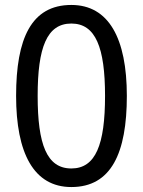

<svg xmlns="http://www.w3.org/2000/svg" viewBox="-20 -745 577 775"><path d="M492 -358C492 -590 419 -725 268 -725C106 -725 45 -589 45 -358C45 -127 116 10 268 10C429 10 492 -127 492 -358ZM132 -358C132 -553 169 -650 268 -650C366 -650 404 -553 404 -358C404 -161 366 -65 268 -65C169 -65 132 -162 132 -358Z"/></svg>

Font: Noto Sans Thai
Style: Regular
Weight: 400
Designer: Monotype Design Team
Foundry: Monotype Imaging Inc.
Version: Version 1.901